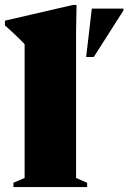

<svg xmlns="http://www.w3.org/2000/svg" viewBox="-37 -760 522 780"><path d="M272 -37 317 -17.5V0H17.5V-17.5L63 -37V-580.5Q56 -588 44.8 -599.2Q33.5 -610.5 18 -625Q2.5 -639.5 -17 -657V-676L259.5 -740H274L272 -628ZM313 -528.5 336 -725H464.5V-717.5L344 -528.5Z"/></svg>

Font: Newsreader 60pt ExtraBold
Style: Regular
Weight: 800
Designer: Hugues Gentile
Foundry: Production Type
Version: Version 1.003